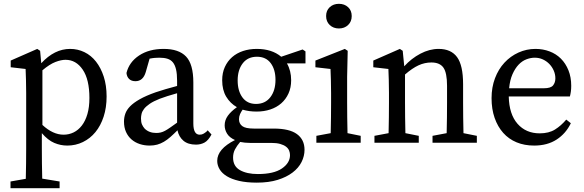

<svg xmlns="http://www.w3.org/2000/svg" viewBox="-20 -747 3056 1005"><path d="M202 -93Q257 -42 313 -42Q341 -42 365.5 -54Q390 -66 408.5 -90Q427 -114 437.5 -150Q448 -186 448 -234Q448 -331 413 -382.5Q378 -434 323 -434Q300 -434 270 -422.5Q240 -411 202 -379ZM196 -416Q265 -491 347 -491Q387 -491 422 -474Q457 -457 482.5 -424.5Q508 -392 523 -346Q538 -300 538 -242Q538 -184 522.5 -136.5Q507 -89 479.5 -55.5Q452 -22 414 -3.5Q376 15 332 15Q297 15 264 1Q231 -13 199 -50V28Q199 67 199.5 107.5Q200 148 201 188L292 203V238H35V203L115 189Q116 148 116.5 108Q117 68 117 28V-261Q117 -302 116 -329Q115 -356 114 -386L36 -395V-430L175 -491L190 -481Z M907 -259Q881 -252 856.5 -244Q832 -236 816 -230Q783 -217 763.5 -203.5Q744 -190 734 -177Q724 -164 721 -151Q718 -138 718 -127Q718 -107 723.5 -95Q729 -83 737 -74Q760 -51 798 -51Q810 -51 821 -53.5Q832 -56 844 -62.5Q856 -69 871 -79.5Q886 -90 907 -105ZM1087 -43Q1070 -11 1050 -0.5Q1030 10 1006 10Q964 10 940 -10.5Q916 -31 909 -65Q889 -45 872 -30Q855 -15 838 -5Q821 5 803 10Q785 15 763 15Q736 15 711.5 7Q687 -1 668.5 -17Q650 -33 639.5 -56.5Q629 -80 629 -111Q629 -132 636 -152Q643 -172 661 -190.5Q679 -209 711.5 -227.5Q744 -246 795 -264Q818 -272 847.5 -280.5Q877 -289 907 -297V-324Q907 -360 901.5 -383.5Q896 -407 885 -420.5Q874 -434 856.5 -439.5Q839 -445 814 -445Q803 -445 790.5 -444Q778 -443 763 -440L743 -370Q729 -322 689 -322Q668 -322 656 -333.5Q644 -345 642 -365Q656 -422 708 -456.5Q760 -491 837 -491Q916 -491 954 -451Q992 -411 992 -315V-101Q992 -42 1025 -42Q1037 -42 1046 -47.5Q1055 -53 1062 -59L1067 -65Z M1320 -203Q1368 -203 1395 -238Q1422 -273 1422 -329Q1422 -383 1397 -416.5Q1372 -450 1325 -450Q1277 -450 1250.5 -415.5Q1224 -381 1224 -326Q1224 -271 1249 -237Q1274 -203 1320 -203ZM1288 1Q1262 1 1237 -4Q1220 16 1210 35Q1200 54 1200 78Q1200 123 1236 143.5Q1272 164 1330 164Q1413 164 1455.5 135Q1498 106 1498 65Q1498 53 1493.5 41.5Q1489 30 1477.5 21Q1466 12 1447 6.5Q1428 1 1399 1ZM1579 -415H1482Q1504 -377 1504 -327Q1504 -288 1490 -257.5Q1476 -227 1452 -206Q1428 -185 1395 -174Q1362 -163 1323 -163Q1303 -163 1285 -165.5Q1267 -168 1250 -173Q1242 -162 1236.5 -149.5Q1231 -137 1231 -123Q1231 -100 1248 -87Q1265 -74 1309 -74H1413Q1495 -74 1534.5 -45Q1574 -16 1574 37Q1574 70 1558.5 101Q1543 132 1511.5 156Q1480 180 1433.5 194.5Q1387 209 1324 209Q1271 209 1232 200Q1193 191 1167.5 175.5Q1142 160 1129.5 139Q1117 118 1117 95Q1117 33 1210 -14Q1181 -27 1168.5 -47.5Q1156 -68 1156 -91Q1156 -118 1172.5 -141Q1189 -164 1220 -186Q1185 -206 1164 -241Q1143 -276 1143 -327Q1143 -366 1157 -396.5Q1171 -427 1195 -448Q1219 -469 1252 -480Q1285 -491 1324 -491Q1403 -491 1452 -450L1564 -488L1579 -478Z M1754 -598Q1725 -598 1706 -616Q1687 -634 1687 -663Q1687 -692 1706 -709.5Q1725 -727 1754 -727Q1783 -727 1802 -709.5Q1821 -692 1821 -663Q1821 -634 1802 -616Q1783 -598 1754 -598ZM1868 -36V0H1636V-36L1711 -50Q1712 -88 1712.5 -132.5Q1713 -177 1713 -210V-260Q1713 -301 1712 -328.5Q1711 -356 1710 -386L1631 -395V-430L1785 -491L1800 -481L1797 -345V-210Q1797 -177 1797.5 -132.5Q1798 -88 1799 -50Z M2476 -36V0H2244V-36L2318 -50Q2319 -87 2319.5 -131Q2320 -175 2320 -210V-298Q2320 -366 2301 -393Q2282 -420 2238 -420Q2203 -420 2170.5 -405Q2138 -390 2100 -357V-210Q2100 -177 2100.5 -132.5Q2101 -88 2102 -50L2172 -36V0H1940V-36L2014 -50Q2015 -88 2015.5 -132Q2016 -176 2016 -210V-261Q2016 -302 2015 -329Q2014 -356 2013 -386L1934 -395V-430L2073 -491L2088 -481L2096 -400Q2133 -441 2180.5 -466Q2228 -491 2276 -491Q2341 -491 2372.5 -448Q2404 -405 2404 -306V-210Q2404 -175 2404.5 -131.5Q2405 -88 2406 -50Z M2827 -285Q2863 -285 2875 -300Q2887 -315 2887 -337Q2887 -358 2878.5 -377.5Q2870 -397 2855.5 -412Q2841 -427 2821.5 -436Q2802 -445 2779 -445Q2758 -445 2735.5 -436.5Q2713 -428 2694.5 -408.5Q2676 -389 2662.5 -358.5Q2649 -328 2645 -285ZM2643 -242Q2645 -149 2689 -99Q2733 -49 2805 -49Q2853 -49 2885 -69Q2917 -89 2944 -121L2968 -102Q2942 -48 2893.5 -16.5Q2845 15 2776 15Q2725 15 2684 -2Q2643 -19 2614 -51.5Q2585 -84 2569 -130Q2553 -176 2553 -233Q2553 -290 2571 -337.5Q2589 -385 2620.5 -419Q2652 -453 2694 -472Q2736 -491 2783 -491Q2822 -491 2856.5 -478Q2891 -465 2916 -440Q2941 -415 2955.5 -379Q2970 -343 2970 -298Q2970 -281 2968 -267Q2966 -253 2963 -242Z"/></svg>

Font: SourceSerifPro
Style: Book
Weight: 400
Designer: Frank Grießhammer
Foundry: Adobe Systems Incorporated
Version: Version 1.014;PS Version 1.0;hotconv 1.0.73;makeotf.lib2.5.5